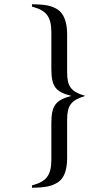

<svg xmlns="http://www.w3.org/2000/svg" viewBox="-20 -700 520 901"><path d="M295 -540C295 -596 279 -637 251 -655C223 -673 197 -679 130 -680V-669C199 -651 221 -621 221 -546V-378C221 -294 240 -269 315 -250C240 -230 221 -204 221 -121V47C221 122 199 152 130 170V181C196 180 222 174 251 156C280 138 295 99 295 42V-136C295 -206 313 -229 380 -250C313 -270 295 -293 295 -363Z"/></svg>

Font: STIXGeneral
Style: Regular
Weight: 400
Designer: MicroPress Inc., with final additions and corrections provided by Coen Hoffman, Elsevier (retired)
Version: Version 1.1.0